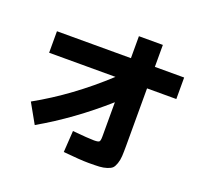

<svg xmlns="http://www.w3.org/2000/svg" viewBox="-139 -973 1278 1183"><g transform="rotate(20 500.0 -382.0)"><path d="M93 -658H578V-802H735V-658H927V-517H735V-144Q735 -99 733.5 -72.5Q732 -46 724 -23Q716 0 706 10Q696 20 673 27.5Q650 35 624 36.5Q598 38 553 38Q502 38 387 27L396 -114Q502 -104 537 -104Q565 -104 571.5 -110.5Q578 -117 578 -145V-369Q378 -192 162 -68L90 -196Q318 -323 528 -517H93Z"/></g></svg>

Font: Mplus 1p ExtraBold
Style: Regular
Weight: 800
Version: Version 1.061